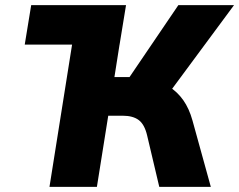

<svg xmlns="http://www.w3.org/2000/svg" viewBox="-20 -725 928 745"><path d="M76 -552 101 -705H469L444 -552ZM172 0 284 -705H468L424 -426H499L467 -403L672 -705H888L638 -367L560 -418Q602 -410 635 -389.5Q668 -369 691 -336.5Q714 -304 727 -257L798 0H598L551 -199Q541 -242 518.5 -259Q496 -276 456 -276H400L356 0Z"/></svg>

Font: Nunito Sans 7pt SemiCondensed Black
Style: Italic
Weight: 900
Width: 4
Italic angle: -9°
Designer: Vernon Adams
Foundry: Vernon Adams
Version: Version 3.101;gftools[0.9.27]